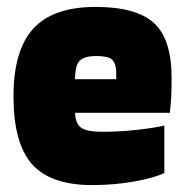

<svg xmlns="http://www.w3.org/2000/svg" viewBox="-20 -524 536 555"><path d="M455 -161V-24Q427 -10 368.5 0.5Q310 11 247 11Q126 11 72.5 -49.5Q19 -110 19 -246Q19 -379 76.5 -441.5Q134 -504 256 -504Q374 -504 425 -457.5Q476 -411 476 -299Q476 -265 475 -244.5Q474 -224 471 -198H197Q198 -166 215 -154.5Q232 -143 276 -143Q324 -143 374.5 -148.5Q425 -154 455 -161ZM258 -362Q224 -362 210.5 -348.5Q197 -335 197 -295H316V-318Q314 -344 302.5 -353Q291 -362 258 -362Z"/></svg>

Font: Blinker ExtraBold
Style: Regular
Weight: 800
Designer: Juergen Huber
Foundry: supertype
Version: Version 1.017;hotconv 1.0.117;makeotfexe 2.5.65602